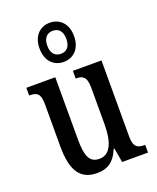

<svg xmlns="http://www.w3.org/2000/svg" viewBox="-151 -904 823 1004"><g transform="rotate(-20 260.5 -402.0)"><path d="M249 -596C302 -596 345 -634 345 -705C345 -776 302 -814 249 -814C195 -814 153 -776 153 -705C153 -634 195 -596 249 -596ZM249 -641C221 -641 196 -658 196 -705C196 -752 221 -769 249 -769C278 -769 302 -752 302 -705C302 -658 278 -641 249 -641ZM215 10C270 10 310 -12 338 -80H342L356 0H500V-43H495C462 -43 436 -51 436 -110V-536H277V-493H280C313 -493 337 -484 337 -421V-217C337 -120 312 -56 251 -56C194 -56 179 -101 179 -193V-536H18V-493H22C58 -493 80 -483 80 -425V-186C80 -49 123 10 215 10Z"/></g></svg>

Font: Noto Serif Georgian ExtraCondensed Medium
Style: Regular
Weight: 500
Width: 2
Designer: Monotype Design Team, Akaki Razmadze
Foundry: Google LLC
Version: Version 2.003